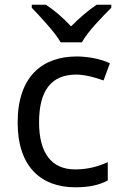

<svg xmlns="http://www.w3.org/2000/svg" viewBox="-20 -786 520 816"><path d="M238 -606H328C352 -651 415 -715 453 -753V-766H391C356 -743 318 -710 282 -674C249 -710 210 -743 175 -766H115V-753C151 -715 212 -651 238 -606ZM300 10C361 10 402 0 438 -19V-97C401 -80 357 -66 299 -66C198 -66 146 -137 146 -266C146 -400 197 -469 304 -469C341 -469 388 -456 420 -444L447 -517C415 -533 360 -546 306 -546C162 -546 55 -463 55 -265C55 -75 157 10 300 10Z"/></svg>

Font: Noto Sans Buginese
Style: Regular
Weight: 400
Designer: Monotype Design Team
Foundry: Monotype Imaging Inc.
Version: Version 2.002